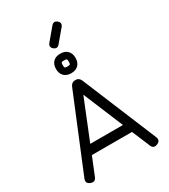

<svg xmlns="http://www.w3.org/2000/svg" viewBox="-254 -1196 1154 1313"><g transform="rotate(-30 323.0 -540.0)"><path d="M301 -929Q277 -949 297 -974L375 -1067Q395 -1091 420 -1071Q444 -1051 424 -1026L346 -933Q326 -909 301 -929ZM380.5 -739.5Q360 -719 324 -719Q288 -719 267.5 -739.5Q247 -760 247 -796Q247 -832 267.5 -852.5Q288 -873 324 -873Q360 -873 380.5 -852.5Q401 -832 401 -796Q401 -760 380.5 -739.5ZM324 -772Q341 -772 344.5 -776Q348 -780 348 -796Q348 -813 344 -816.5Q340 -820 324 -820Q307 -820 303.5 -816Q300 -812 300 -796Q300 -779 304 -775.5Q308 -772 324 -772ZM108 -23Q94 10 61 -4Q27 -16 41 -51L282 -637Q294 -665 323 -665H325Q352 -665 364 -637L607 -51Q621 -18 588 -4Q554 10 541 -23L482 -164H165ZM321 -551 194 -236H452Z"/></g></svg>

Font: Jura SemiBold
Style: Regular
Weight: 600
Designer: Daniel Johnson, Alexei Vanyashin
Foundry: Daniel Johnson
Version: Version 5.103